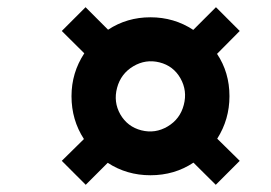

<svg xmlns="http://www.w3.org/2000/svg" viewBox="-20 -630 752 533"><path d="M218 -117 151.5 -183.5 213 -244Q178.5 -297 178.5 -363Q178.5 -428 214 -482L151.5 -544L217.5 -610L280 -547.5Q332.5 -582 397.5 -582Q463.5 -582 516.5 -547L579.5 -610L645.5 -544L582.5 -480.5Q617 -429 617 -363Q617 -298.5 583 -245L645.5 -183.5L579 -117L517 -178.5Q464.5 -143.5 397.5 -143.5Q332 -143.5 279 -178ZM314 -312.5Q334 -278 372.5 -268.2Q411 -258.5 445.5 -279Q480 -299.5 490.2 -338.8Q500.5 -378 481 -412.5Q461.5 -447 423 -456.8Q384.5 -466.5 350 -446Q315.5 -425.5 305 -386.2Q294.5 -347 314 -312.5Z"/></svg>

Font: Libre Caslon Text SemiBold Italic
Style: Regular
Weight: 600
Italic angle: -22.583°
Designer: Pablo Impallari, Rodrigo Fuenzalida, Katja Schimmel
Foundry: Pablo Impallari, Rodrigo Fuenzalida
Version: Version 2.000